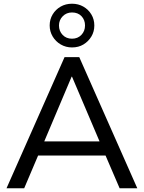

<svg xmlns="http://www.w3.org/2000/svg" viewBox="-20 -1012 773 1032"><path d="M15 0 327 -705H406L718 0H623L537 -200L580 -176H152L195 -200L110 0ZM365 -600 209 -231 185 -252H547L524 -231L367 -600ZM367 -757Q334 -757 306.5 -773Q279 -789 263 -816Q247 -843 247 -875Q247 -908 263 -934.5Q279 -961 306 -976.5Q333 -992 367 -992Q401 -992 428 -976.5Q455 -961 471 -934.5Q487 -908 487 -875Q487 -842 471 -815.5Q455 -789 428.5 -773Q402 -757 367 -757ZM367 -804Q398 -804 417.5 -824.5Q437 -845 437 -875Q437 -905 418 -925Q399 -945 367 -945Q337 -945 317 -924.5Q297 -904 297 -875Q297 -845 316.5 -824.5Q336 -804 367 -804Z"/></svg>

Font: Nunito Sans 12pt ExtraLight Medium
Style: Regular
Weight: 500
Version: Version 3.101;gftools[0.9.27]